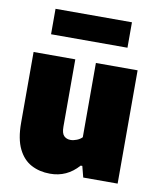

<svg xmlns="http://www.w3.org/2000/svg" viewBox="-86 -840 763 918"><g transform="rotate(10 295.0 -381.5)"><path d="M219 9.5Q168 9.5 128 -11.8Q88 -33 64.8 -80.5Q41.5 -128 41.5 -206.5V-550H244V-223Q244 -191 256.2 -178.8Q268.5 -166.5 288 -166.5Q302.5 -166.5 318.2 -172.8Q334 -179 344 -189.5V-550H546.5V0H379.5L365.5 -54H357.5Q301.5 10 219 9.5ZM109 -648V-771.5H480V-648Z"/></g></svg>

Font: Encode Sans SemiCondensed SemiCondensed Black
Style: Regular
Weight: 900
Width: 4
Designer: Multiple Designers
Foundry: Impallari Type
Version: Version 3.000; ttfautohint (v1.8.3) -l 8 -r 50 -G 200 -x 14 